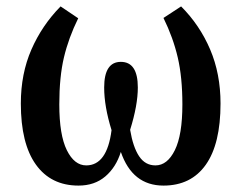

<svg xmlns="http://www.w3.org/2000/svg" viewBox="-20 -569 754 599"><path d="M45 -246Q45 -339 78 -414.5Q111 -490 169 -549L224 -512Q194 -451 179.5 -390Q165 -329 165 -243Q165 -148 188.5 -100.5Q212 -53 249 -53Q314 -53 328 -163Q305 -237 305 -296Q305 -376 357 -376Q410 -376 410 -296Q410 -241 386 -164Q395 -110 414 -81.5Q433 -53 465 -53Q502 -53 525.5 -100.5Q549 -148 549 -243Q549 -328 534.5 -390Q520 -452 490 -513L545 -549Q603 -491 635.5 -415Q668 -339 668 -246Q668 -120 622 -55Q576 10 490 10Q393 10 357 -95Q342 -47 308.5 -18.5Q275 10 225 10Q139 10 92 -55.5Q45 -121 45 -246Z"/></svg>

Font: Noto Serif NarrowSemiBold
Style: Regular
Weight: 600
Width: 4
Designer: Monotype Design Team
Foundry: Monotype Imaging Inc.
Version: Version 1.001